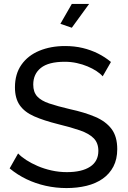

<svg xmlns="http://www.w3.org/2000/svg" viewBox="-20 -949 649 976"><path d="M502 -561Q490 -575 470 -588Q450 -601 425 -611.5Q400 -622 370.5 -628.5Q341 -635 309 -635Q227 -635 188 -604Q149 -573 149 -519Q149 -481 169 -459Q189 -437 230.5 -423Q272 -409 336 -394Q410 -378 464 -355Q518 -332 547 -293.5Q576 -255 576 -191Q576 -140 556.5 -102.5Q537 -65 502 -40.5Q467 -16 420 -4.5Q373 7 318 7Q264 7 212.5 -4.5Q161 -16 115 -38Q69 -60 29 -93L72 -169Q88 -152 113.5 -135.5Q139 -119 171.5 -105Q204 -91 242 -82.5Q280 -74 320 -74Q396 -74 438 -101.5Q480 -129 480 -182Q480 -222 456.5 -246Q433 -270 387 -286Q341 -302 275 -318Q203 -336 154 -357.5Q105 -379 80.5 -414Q56 -449 56 -505Q56 -573 89 -620Q122 -667 180 -691Q238 -715 311 -715Q359 -715 400.5 -705Q442 -695 478 -677Q514 -659 544 -634ZM345 -808 287 -828 345 -929H433Z"/></svg>

Font: Raleway Thin Medium
Style: Regular
Weight: 500
Version: Version 4.026